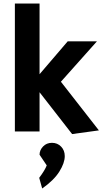

<svg xmlns="http://www.w3.org/2000/svg" viewBox="-20 -751 585 1097"><path d="M206 -224V0H65V-731H206V-327L367 -515H534L328 -284L545 -6L392 15ZM204 265Q237 221 247 194L206 133Q206 107 226 86Q246 65 277 65Q308 65 329 86.5Q350 108 350 141Q350 180 319 229.5Q288 279 221 326Z"/></svg>

Font: Secular One
Style: Regular
Weight: 400
Designer: Michal Sahar
Foundry: Hagilda
Version: Version 1.000